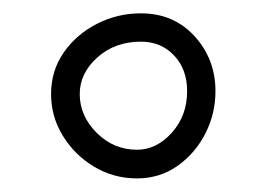

<svg xmlns="http://www.w3.org/2000/svg" viewBox="-20 -334 400 288"><path d="M56.6 -192.9Q56.6 -228 75.7 -255.4Q94.7 -282.7 125.5 -298.3Q156.2 -314 191.4 -314Q240.7 -314 272 -279.5Q303.2 -245.1 303.2 -197.3Q303.2 -163.6 288.1 -133.8Q272.9 -104 246.3 -85.2Q219.7 -66.4 185.5 -66.4Q150.4 -66.4 121.1 -84Q91.8 -101.6 74.2 -130.4Q56.6 -159.2 56.6 -192.9ZM99.6 -192.9Q99.6 -160.2 125 -134.8Q150.4 -109.4 185.5 -109.4Q214.8 -109.4 237.8 -135Q260.7 -160.6 260.7 -197.3Q260.7 -230 241.2 -250.7Q221.7 -271.5 191.4 -271.5Q152.3 -271.5 126 -247.8Q99.6 -224.1 99.6 -192.9Z"/></svg>

Font: Mikhak-DS1-FD Light
Style: Regular
Weight: 300
Designer: Amin Abedi
Version: Version 3.2